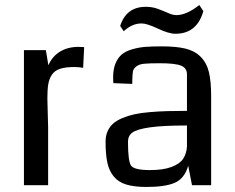

<svg xmlns="http://www.w3.org/2000/svg" viewBox="-20 -735 932 762"><path d="M314 -548 310 -466Q291 -469 275 -469Q240 -469 218.5 -462Q197 -455 186 -438.5Q175 -422 171.5 -400.5Q168 -379 168 -344Q168 -324 169.5 -285.5Q171 -247 171 -230V0H75V-536H162L172 -476Q187 -511 218 -530Q249 -549 292 -549Q303 -549 314 -548Z M399 0ZM818 0H742L727 -77Q712 -26 673.5 -9.5Q635 7 562 7Q513 7 481.5 -2.5Q450 -12 431.5 -34.5Q413 -57 406 -89.5Q399 -122 399 -173Q399 -196 407 -214Q415 -232 429 -244.5Q443 -257 466 -266.5Q489 -276 514 -281.5Q539 -287 574.5 -290Q610 -293 643.5 -294Q677 -295 722 -295V-440Q722 -465 698.5 -474.5Q675 -484 615 -484Q573 -484 552 -482Q531 -480 520 -470.5Q509 -461 507.5 -451.5Q506 -442 505 -417Q505 -408 505 -402L430 -405Q429 -413 429 -428Q429 -461 438.5 -483.5Q448 -506 463.5 -519Q479 -532 505 -539.5Q531 -547 557 -549Q583 -551 622 -551Q680 -551 716.5 -542Q753 -533 776.5 -509.5Q800 -486 809 -449.5Q818 -413 818 -354ZM722 -153V-237Q626 -237 574.5 -229.5Q523 -222 505.5 -209Q488 -196 488 -173Q488 -172 488 -170Q488 -96 500 -78Q512 -60 575 -60Q628 -60 661 -72.5Q694 -85 707 -105Q720 -125 722 -153ZM787 -691Q762 -601 676 -601Q650 -601 606.5 -621.5Q563 -642 542 -642Q504 -642 471 -611L457 -632Q481 -708 559 -708Q585 -708 607.5 -699.5Q630 -691 648 -683Q666 -675 680 -675Q720 -675 771 -715Z"/></svg>

Font: Myanmar Chatu
Style: Regular
Weight: 400
Designer: Danh Hong
Foundry: Google Inc.
Version: Version 2.00 November 20, 2015